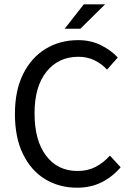

<svg xmlns="http://www.w3.org/2000/svg" viewBox="-20 -853 607 885"><path d="M335.4 12.2Q252.9 12.2 188.2 -27.1Q123.5 -66.4 86.2 -142.3Q48.8 -218.3 48.8 -327.6Q48.8 -436 86.7 -512Q124.5 -587.9 190.4 -627.9Q256.3 -668 340.3 -668Q399.4 -668 446.5 -644Q493.7 -620.1 522.9 -587.9L473.6 -532.2Q447.8 -559.6 414.8 -575.4Q381.8 -591.3 341.3 -591.3Q249.5 -591.3 194.3 -522.7Q139.2 -454.1 139.2 -330.6Q139.2 -205.6 192.4 -135.3Q245.6 -64.9 337.4 -64.9Q383.8 -64.9 419.7 -83.3Q455.6 -101.6 486.8 -135.7L536.1 -82Q497.6 -37.1 447.8 -12.5Q397.9 12.2 335.4 12.2ZM278.3 -720.7 366.2 -833H464.4L350.6 -720.7Z"/></svg>

Font: Varta Medium
Style: Regular
Weight: 500
Designer: Joana Correia, Viktoriya Grabowska, Eben Sorkin
Foundry: Sorkin Type Co.
Version: Version 1.004